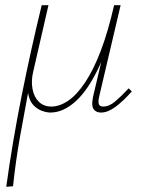

<svg xmlns="http://www.w3.org/2000/svg" viewBox="-20 -428 562 737"><path d="M4 289Q28 115 63 -60Q98 -235 140 -408H166L107 -151Q99 -116 105 -85.5Q111 -55 129.5 -37Q148 -19 177 -19Q209 -19 242 -41.5Q275 -64 307 -112Q339 -160 367 -233.5Q395 -307 418 -408H436Q405 -269 363 -177.5Q321 -86 272.5 -41Q224 4 173 4Q160 4 142.5 -2Q125 -8 110 -22.5Q95 -37 89 -64Q83 -91 90 -132L92 -95Q75 -5 57.5 93Q40 191 30 287ZM368 4Q354 4 345 -3Q336 -10 334.5 -23Q333 -36 337 -56L420 -408H443L361 -59Q356 -37 359.5 -28Q363 -19 376 -19Q399 -19 422 -38.5Q445 -58 474 -89L486 -77Q453 -40 423.5 -18Q394 4 368 4Z"/></svg>

Font: Ysabeau Infant Thin
Style: Italic
Weight: 250
Italic angle: -12°
Designer: Christian Thalmann (Catharsis Fonts)
Version: Version 2.001;gftools[0.9.30]; featfreeze: ss01,ss02,lnum